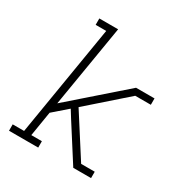

<svg xmlns="http://www.w3.org/2000/svg" viewBox="-171 -863 942 991"><g transform="rotate(30 300.0 -367.5)"><path d="M22 0V-38H90L199 -697H136V-735H248L167 -247L479 -520H589V-482H496L272 -285L430 -38H511V0H405L269 -213L241 -258L157 -185L133 -38H196V0Z"/></g></svg>

Font: Iosevka Etoile XLtObl
Style: Regular
Weight: 200
Italic angle: -9°
Designer: Belleve Invis
Foundry: Belleve Invis
Version: Version 15.5.2; ttfautohint (v1.8.4)